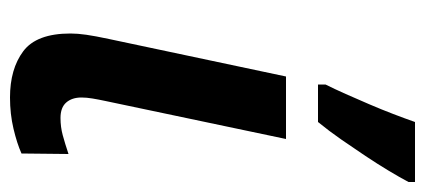

<svg xmlns="http://www.w3.org/2000/svg" viewBox="-253 -587 850 384"><g transform="rotate(90 172.0 -395.0)"><path d="M175 10Q118 10 82.5 -16.5Q47 -43 47 -111Q47 -125 49.5 -142.5Q52 -160 58 -188L133 -542H258L182 -181Q179 -167 177 -155Q175 -143 175 -133Q175 -114 185 -102.5Q195 -91 216 -91Q234 -91 250.5 -95.5Q267 -100 288 -107L287 -13Q267 -4 237.5 3Q208 10 175 10ZM149 -621Q158 -639 168 -661.5Q178 -684 188.5 -708.5Q199 -733 208 -756.5Q217 -780 224 -800H344V-787Q335 -770 321.5 -747.5Q308 -725 292 -701Q276 -677 259 -652.5Q242 -628 224 -606H149Z"/></g></svg>

Font: Noto Sans Display SemiBold
Style: Italic
Weight: 600
Italic angle: -12°
Designer: Monotype Design Team
Foundry: Monotype Imaging Inc.
Version: Version 2.003